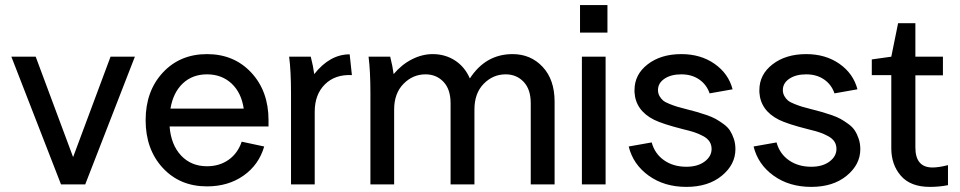

<svg xmlns="http://www.w3.org/2000/svg" viewBox="-20 -729 3795 759"><path d="M417 -504.9H513.2L316.9 0H221.2L24.9 -504.9H121.1L269 -107.9Z M555.7 -253.9Q555.7 -368.7 623.5 -441.9Q691.4 -515.1 798.3 -515.1Q905.3 -515.1 973.4 -441.9Q1041.5 -368.7 1041.5 -253.9V-229H650.4Q656.2 -156.2 696 -114Q735.8 -71.8 798.3 -71.8Q847.7 -71.8 883.8 -97.4Q919.9 -123 935.5 -168.9L1024.4 -149.9Q1003.4 -77.6 942.9 -34.9Q882.3 7.8 798.3 7.8Q690.9 7.8 623.3 -65.4Q555.7 -138.7 555.7 -253.9ZM798.3 -435.1Q740.7 -435.1 702.6 -399.2Q664.6 -363.3 653.8 -299.8H943.4Q934.1 -362.8 895.3 -398.9Q856.4 -435.1 798.3 -435.1Z M1123 -504.9H1208.5Q1218.3 -466.8 1222.2 -436Q1283.7 -514.2 1362.3 -514.2L1371.1 -432.1Q1304.7 -435.5 1264.4 -395.5Q1224.1 -355.5 1224.1 -287.1V0H1130.4V-359.9Q1130.4 -447.8 1123 -504.9Z M1855.5 -295.9V0H1761.2V-320.8Q1761.2 -376 1733.2 -405.5Q1705.1 -435.1 1662.1 -435.1Q1611.8 -435.1 1575 -397.5Q1538.1 -359.9 1538.1 -295.9V0H1444.3V-359.9Q1444.3 -447.8 1437 -504.9H1522.5Q1532.2 -466.8 1536.1 -436Q1567.4 -473.6 1608.2 -494.4Q1648.9 -515.1 1690.4 -515.1Q1739.7 -515.1 1778.6 -490Q1817.4 -464.8 1837.4 -418.9Q1899.9 -515.1 2006.3 -515.1Q2078.1 -515.1 2125.2 -464.6Q2172.4 -414.1 2172.4 -327.1V0H2078.1V-320.8Q2078.1 -376 2050 -405.5Q2022 -435.1 1979 -435.1Q1928.7 -435.1 1892.1 -397.7Q1855.5 -360.4 1855.5 -295.9Z M2280.3 0V-504.9H2374V0ZM2272.9 -600.1V-709H2381.3V-600.1Z M2673.3 -515.1Q2750 -515.1 2804.9 -476.6Q2859.9 -438 2876 -376L2785.2 -359.9Q2773.4 -394.5 2744.1 -414.8Q2714.8 -435.1 2673.3 -435.1Q2632.3 -435.1 2606.7 -417.7Q2581.1 -400.4 2581.1 -373Q2581.1 -359.9 2587.2 -349.1Q2593.3 -338.4 2601.6 -331.5Q2609.9 -324.7 2627.2 -317.9Q2644.5 -311 2657.5 -307.1Q2670.4 -303.2 2695.3 -296.9Q2719.7 -290.5 2734.9 -286.4Q2750 -282.2 2772.7 -274.4Q2795.4 -266.6 2809.3 -258.8Q2823.2 -251 2839.8 -239Q2856.4 -227.1 2865.5 -213.1Q2874.5 -199.2 2880.9 -180.4Q2887.2 -161.6 2887.2 -139.2Q2887.2 -78.6 2833.5 -34.4Q2779.8 9.8 2693.4 9.8Q2606.4 9.8 2544.7 -34.4Q2482.9 -78.6 2465.3 -149.9L2556.2 -166Q2568.4 -121.1 2605 -95.5Q2641.6 -69.8 2693.4 -69.8Q2737.8 -69.8 2765.4 -90.3Q2793 -110.8 2793 -140.1Q2793 -156.7 2784.9 -169.2Q2776.9 -181.6 2760.3 -190.7Q2743.7 -199.7 2726.3 -205.6Q2709 -211.4 2682.1 -217.8Q2599.1 -238.8 2565.9 -255.4Q2492.7 -292 2488.3 -364.3Q2488.3 -368.7 2488.3 -373Q2488.3 -434.6 2540.5 -474.9Q2592.8 -515.1 2673.3 -515.1Z M3167 -515.1Q3243.7 -515.1 3298.6 -476.6Q3353.5 -438 3369.6 -376L3278.8 -359.9Q3267.1 -394.5 3237.8 -414.8Q3208.5 -435.1 3167 -435.1Q3126 -435.1 3100.3 -417.7Q3074.7 -400.4 3074.7 -373Q3074.7 -359.9 3080.8 -349.1Q3086.9 -338.4 3095.2 -331.5Q3103.5 -324.7 3120.8 -317.9Q3138.2 -311 3151.1 -307.1Q3164.1 -303.2 3189 -296.9Q3213.4 -290.5 3228.5 -286.4Q3243.7 -282.2 3266.4 -274.4Q3289.1 -266.6 3303 -258.8Q3316.9 -251 3333.5 -239Q3350.1 -227.1 3359.1 -213.1Q3368.2 -199.2 3374.5 -180.4Q3380.9 -161.6 3380.9 -139.2Q3380.9 -78.6 3327.1 -34.4Q3273.4 9.8 3187 9.8Q3100.1 9.8 3038.3 -34.4Q2976.6 -78.6 2959 -149.9L3049.8 -166Q3062 -121.1 3098.6 -95.5Q3135.3 -69.8 3187 -69.8Q3231.4 -69.8 3259 -90.3Q3286.6 -110.8 3286.6 -140.1Q3286.6 -156.7 3278.6 -169.2Q3270.5 -181.6 3253.9 -190.7Q3237.3 -199.7 3220 -205.6Q3202.6 -211.4 3175.8 -217.8Q3092.8 -238.8 3059.6 -255.4Q2986.3 -292 2981.9 -364.3Q2981.9 -368.7 2981.9 -373Q2981.9 -434.6 3034.2 -474.9Q3086.4 -515.1 3167 -515.1Z M3503.4 -143.1V-432.1H3426.3V-494.1L3503.4 -504.9L3530.3 -637.2H3598.6V-504.9H3707.5V-431.2H3598.6V-146Q3598.6 -66.9 3666.5 -66.9Q3690.9 -66.9 3727.5 -76.2V2.9Q3693.8 9.8 3656.2 9.8Q3579.6 9.8 3541.5 -33.9Q3503.4 -77.6 3503.4 -143.1Z"/></svg>

Font: LT Superior Med
Style: Regular
Weight: 500
Designer: Daniel Lyons
Foundry: LyonsType
Version: Version 1.000